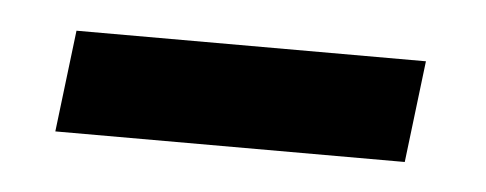

<svg xmlns="http://www.w3.org/2000/svg" viewBox="-25 -328 395 156"><g transform="rotate(5 173.0 -249.5)"><path d="M23 -208 33 -291H318L308 -208Z"/></g></svg>

Font: Platypi Light
Style: Regular
Weight: 400
Version: Version 1.200